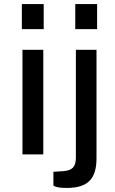

<svg xmlns="http://www.w3.org/2000/svg" viewBox="-20 -763 567 949"><path d="M196 -743H88V-619H196ZM460 -743H352V-619H460ZM194 -517H91V0H194ZM457 18V-517H355V15C355 61 339 79 293 83L244 86V154C244 154 254 166 309 166C418 166 457 118 457 18Z"/></svg>

Font: United Sans Medium
Style: Regular
Weight: 500
Designer: Pablo Impallari, Rodrigo Fuenzalida (Modified by Dan O. Williams)
Version: Version 1.000;PS 001.000;hotconv 1.0.88;makeotf.lib2.5.64775